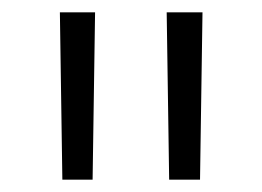

<svg xmlns="http://www.w3.org/2000/svg" viewBox="-20 -720 425 311"><path d="M77 -700H134L130 -429H81ZM250 -700H308L304 -429H254Z"/></svg>

Font: Transpass ExtraLight
Style: Regular
Weight: 200
Designer: Delve Withrington
Foundry: Delve Fonts
Version: Version 1.001;December 18, 2019;FontCreator 12.0.0.2547 64-b